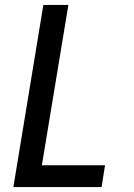

<svg xmlns="http://www.w3.org/2000/svg" viewBox="-20 -755 540 775"><path d="M34 0 155 -735H256L149 -88H404L390 0Z"/></svg>

Font: Iosevka Term Curly Semibold
Style: Italic
Weight: 600
Italic angle: -9°
Designer: Belleve Invis
Foundry: Belleve Invis
Version: Version 32.3.0